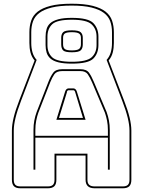

<svg xmlns="http://www.w3.org/2000/svg" viewBox="-20 -1002 770 1032"><path d="M225 -760V-805Q225 -827 230.5 -846Q236 -865 251 -878Q266 -891 294 -898.5Q322 -906 366 -906Q455 -906 482 -877.5Q509 -849 509 -805V-760Q509 -715 482 -687.5Q455 -660 366 -660Q322 -660 294 -667Q266 -674 251 -687.5Q236 -701 230.5 -719.5Q225 -738 225 -760ZM366 -896Q286 -896 260.5 -871.5Q235 -847 235 -805V-760Q235 -718 260.5 -694Q286 -670 366 -670Q446 -670 472.5 -694Q499 -718 499 -760V-805Q499 -846 472.5 -871Q446 -896 366 -896ZM425 -764Q425 -742 414 -731.5Q403 -721 366 -721Q329 -721 319 -731.5Q309 -742 309 -764V-799Q309 -818 319 -828.5Q329 -839 366 -839Q403 -839 414 -828.5Q425 -818 425 -799ZM366 -731Q394 -731 404.5 -738.5Q415 -746 415 -764V-799Q415 -815 404.5 -822Q394 -829 366 -829Q338 -829 328.5 -822Q319 -815 319 -799V-764Q319 -746 328.5 -738.5Q338 -731 366 -731ZM170 -303V-272H560V-303Q560 -330 555.5 -353Q551 -376 544 -396L475 -559Q464 -585 452 -602.5Q440 -620 412 -620H314Q284 -620 272 -602.5Q260 -585 250 -560L186 -396Q179 -376 174.5 -353Q170 -330 170 -303ZM330 -510Q333 -519 338 -523Q343 -527 349 -527H374Q380 -527 385 -523Q390 -519 393 -510L440 -358H283ZM340 -507 297 -368H426L384 -507Q383 -511 380.5 -514Q378 -517 374 -517H349Q345 -517 342.5 -514Q340 -511 339 -507ZM560 -90V-262H170V-90H160V-303Q160 -331 164.5 -354.5Q169 -378 177 -400L241 -564Q252 -592 266 -611Q280 -630 314 -630H412Q445 -630 458.5 -611Q472 -592 484 -563L553 -400Q561 -378 565.5 -354.5Q570 -331 570 -303V-90ZM273 -36V-176H450V-36Q450 -17 459.5 -8.5Q469 0 489 0H640Q659 0 667.5 -8.5Q676 -17 676 -36V-300Q676 -330 666.5 -369Q657 -408 637 -460L553 -680Q569 -698 575.5 -721Q582 -744 582 -771V-829Q582 -861 572.5 -887.5Q563 -914 538.5 -932.5Q514 -951 472 -961.5Q430 -972 365 -972Q300 -972 258 -961.5Q216 -951 191.5 -932.5Q167 -914 157.5 -887.5Q148 -861 148 -829V-771Q148 -744 154.5 -721Q161 -698 177 -680L93 -460Q73 -408 63.5 -369Q54 -330 54 -300V-36Q54 -17 62.5 -8.5Q71 0 90 0H237Q256 0 264.5 -8.5Q273 -17 273 -36ZM90 10Q66 10 55 -1Q44 -12 44 -36V-300Q44 -331 53.5 -370.5Q63 -410 84 -464L166 -677Q150 -696 144 -719.5Q138 -743 138 -771V-829Q138 -862 147.5 -890.5Q157 -919 182 -939Q207 -959 251.5 -970.5Q296 -982 365 -982Q434 -982 478.5 -970.5Q523 -959 548 -939Q573 -919 582.5 -890.5Q592 -862 592 -829V-771Q592 -744 586 -720Q580 -696 564 -677L646 -464Q667 -410 676.5 -370.5Q686 -331 686 -300V-36Q686 -12 675 -1Q664 10 640 10H489Q464 10 452 -1.5Q440 -13 440 -36V-166H283V-36Q283 -12 272 -1Q261 10 237 10Z"/></svg>

Font: Bungee Outline
Style: Regular
Weight: 400
Designer: David Jonathan Ross
Foundry: David Jonathan Ross
Version: Version 1.001;PS 1.0;hotconv 1.0.72;makeotf.lib2.5.5900